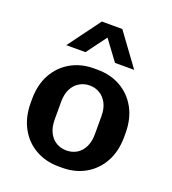

<svg xmlns="http://www.w3.org/2000/svg" viewBox="-139 -864 876 978"><g transform="rotate(20 299.0 -374.5)"><path d="M290 10Q220 10 164.5 -21.5Q109 -53 77.5 -111Q46 -169 46 -247V-265Q46 -344 77.5 -401Q109 -458 164 -489.5Q219 -521 289 -521H309Q380 -521 435 -489.5Q490 -458 521.5 -401Q553 -344 553 -265V-247Q553 -168 521.5 -110.5Q490 -53 435 -21.5Q380 10 310 10ZM299 -80Q330 -80 354.5 -94.5Q379 -109 393.5 -138Q408 -167 408 -207V-305Q408 -346 393.5 -374Q379 -402 354.5 -417Q330 -432 299 -432Q269 -432 244 -417Q219 -402 204.5 -374Q190 -346 190 -305V-207Q190 -167 204.5 -138Q219 -109 244 -94.5Q269 -80 299 -80ZM116 -584 245 -759H356L484 -584H380L263 -742H337L220 -584Z"/></g></svg>

Font: Chivo SemiBold
Style: Regular
Weight: 600
Designer: Hector Gatti
Foundry: Omnibus-Type
Version: Version 2.002